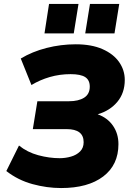

<svg xmlns="http://www.w3.org/2000/svg" viewBox="-20 -940 668 971"><path d="M289 11Q217 11 144 -9Q71 -29 12 -75L76 -204Q118 -170 173.5 -155Q229 -140 282 -140Q311 -140 339 -148Q367 -156 385 -174Q403 -192 403 -221Q403 -287 317 -287H146L169 -428H329Q377 -428 405.5 -446Q434 -464 434 -502Q434 -535 411 -550Q388 -565 337 -565Q282 -565 232 -550.5Q182 -536 139 -510L85 -644Q143 -679 215.5 -697.5Q288 -716 363 -716Q443 -716 498.5 -691.5Q554 -667 582.5 -626Q611 -585 611 -536Q611 -470 573.5 -425Q536 -380 474 -362Q524 -344 551.5 -304Q579 -264 579 -211Q579 -106 502 -47.5Q425 11 289 11ZM411 -771 435 -920H583L559 -771ZM205 -771 228 -920H377L353 -771Z"/></svg>

Font: Nunito Sans Black
Style: Italic
Weight: 900
Italic angle: -9°
Designer: Vernon Adams
Foundry: Vernon Adams
Version: Version 3.006; ttfautohint (v1.8.3)